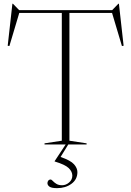

<svg xmlns="http://www.w3.org/2000/svg" viewBox="-20 -769 699 1022"><path d="M284 232.5Q255 232.5 243.8 224.8Q232.5 217 232.5 205.5Q232.5 198.5 237 192.5Q241.5 186.5 250 186.5Q254 186.5 260.8 194Q267.5 201.5 279.5 209.2Q291.5 217 310.5 217Q331 217 348 202.2Q365 187.5 365 166Q365 144.5 345.8 125.8Q326.5 107 271 90.5V88.5L329.5 0H217V-6L309 -20V-700H82.5L30 -524L21 -525.5L46 -749H49L82 -715H577L610 -749H613L638 -525.5L629 -524L576.5 -700H349.5V-20L441 -6V0H343.5L302.5 66.5Q356 85 374 105.5Q392 126 392 147Q392 186 360.5 209.2Q329 232.5 284 232.5Z"/></svg>

Font: Newsreader Display ExtraLight
Style: Regular
Weight: 275
Designer: Hugues Gentile
Foundry: Production Type
Version: Version 1.002